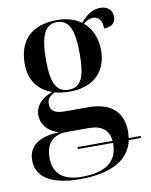

<svg xmlns="http://www.w3.org/2000/svg" viewBox="-89 -635 739 940"><g transform="rotate(-10 280.5 -164.5)"><path d="M232 240C394 240 481 185 500 93H561V83H501C503 72 504 61 504 51C504 -38 455 -100 332 -100H217C168 -100 145 -114 145 -148C145 -170 154 -187 184 -200C206 -194 231 -191 257 -191C383 -191 443 -264 443 -364C443 -423 422 -473 383 -506C402 -522 415 -527 431 -527C461 -527 476 -506 476 -466C518 -466 534 -488 534 -515C534 -545 514 -569 474 -569C431 -569 399 -540 375 -512C345 -534 305 -547 257 -547C126 -547 63 -477 63 -362C63 -281 105 -227 172 -204C114 -184 85 -147 85 -104C85 -60 115 -19 173 -4C65 -2 17 42 17 109C17 189 86 240 232 240ZM254 -201C193 -201 169 -249 169 -363C169 -482 193 -537 253 -537C314 -537 337 -484 337 -364C337 -249 315 -201 254 -201ZM241 230C153 230 103 191 103 111C103 30 150 1 209 1H316C382 1 416 28 421 83H247V93H422C422 186 365 230 241 230Z"/></g></svg>

Font: Noto Serif Display Medium
Style: Regular
Weight: 500
Designer: Monotype Design Team
Foundry: Monotype Imaging Inc.
Version: Version 2.009